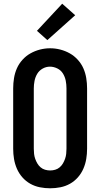

<svg xmlns="http://www.w3.org/2000/svg" viewBox="-20 -1006 540 1034"><path d="M250 8Q222 8 194.5 2.5Q167 -3 143 -16.5Q119 -30 100.5 -51Q82 -72 71 -97.5Q60 -123 55.5 -150Q51 -177 51 -205V-530Q51 -558 55.5 -585.5Q60 -613 71 -638Q82 -663 101 -684Q120 -705 144 -718.5Q168 -732 195 -739Q222 -746 250 -746Q278 -746 305 -739Q332 -732 356 -718.5Q380 -705 399 -684Q418 -663 429 -638Q440 -613 444.5 -585.5Q449 -558 449 -530V-205Q449 -177 444.5 -150Q440 -123 429 -97.5Q418 -72 399.5 -51Q381 -30 357 -16.5Q333 -3 305.5 2.5Q278 8 250 8ZM250 -88Q264 -88 277.5 -92Q291 -96 301.5 -105Q312 -114 319 -126Q326 -138 330.5 -151Q335 -164 336.5 -177.5Q338 -191 338 -205V-530Q338 -551 334 -571.5Q330 -592 319 -610Q308 -628 288.5 -637.5Q269 -647 249 -647Q228 -647 209.5 -636.5Q191 -626 180.5 -608.5Q170 -591 166 -570.5Q162 -550 162 -530V-205Q162 -191 163.5 -177.5Q165 -164 169.5 -151Q174 -138 181 -126Q188 -114 198.5 -105Q209 -96 222.5 -92Q236 -88 250 -88ZM235 -790 179 -840 315 -986 385 -924Z"/></svg>

Font: Iosevka Julsh Curly
Style: Bold
Weight: 700
Designer: Belleve Invis
Foundry: Belleve Invis
Version: Version 15.0.2; ttfautohint (v1.8.4)